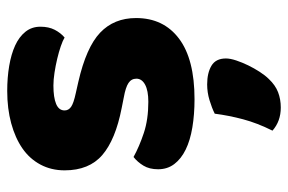

<svg xmlns="http://www.w3.org/2000/svg" viewBox="-153 -389 798 532"><g transform="rotate(-90 246.0 -123.0)"><path d="M462 -145Q462 -69 405 -26Q348 17 237 17Q195 17 159 11Q123 5 97.5 -7.5Q72 -20 57.5 -39Q43 -58 43 -84Q43 -108 53 -124.5Q63 -141 77 -152Q106 -136 143.5 -123.5Q181 -111 230 -111Q261 -111 277.5 -120Q294 -129 294 -144Q294 -158 282 -166Q270 -174 242 -179L212 -185Q125 -202 82.5 -238.5Q40 -275 40 -343Q40 -380 56 -410Q72 -440 101 -460Q130 -480 170.5 -491Q211 -502 260 -502Q297 -502 329.5 -496.5Q362 -491 386 -480Q410 -469 424 -451.5Q438 -434 438 -410Q438 -387 429.5 -370.5Q421 -354 408 -343Q400 -348 384 -353.5Q368 -359 349 -363.5Q330 -368 310.5 -371Q291 -374 275 -374Q242 -374 224 -366.5Q206 -359 206 -343Q206 -332 216 -325Q226 -318 254 -312L285 -305Q381 -283 421.5 -244.5Q462 -206 462 -145ZM293 223Q276 241 256.5 248.5Q237 256 214 256Q176 256 150 233Q171 191 181.5 151.5Q192 112 197 73Q213 65 234.5 58.5Q256 52 278 52Q310 52 330 64Q350 76 350 104Q350 116 344.5 132.5Q339 149 331 165.5Q323 182 313 197.5Q303 213 293 223Z"/></g></svg>

Font: Baloo Bhaijaan
Style: Regular
Weight: 400
Designer: Devika Bhansali and Ek Type
Foundry: Ek Type
Version: Version 1.443;PS 1.000;hotconv 16.6.51;makeotf.lib2.5.65220;